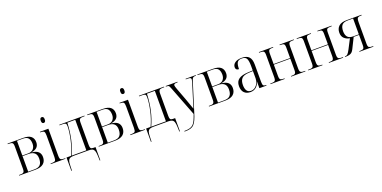

<svg xmlns="http://www.w3.org/2000/svg" viewBox="-13 -1762 6006 3019"><g transform="rotate(-20 2990.0 -252.0)"><path d="M24 0V-10H43Q70 -10 86 -14.5Q102 -19 109 -34Q116 -49 116 -81V-454Q116 -502 100 -514Q84 -526 43 -526H24V-536H283Q374 -536 415 -501Q456 -466 456 -402Q456 -296 331 -278V-276Q407 -269 441.5 -236.5Q476 -204 476 -147Q476 -77 431 -38.5Q386 0 294 0ZM275 -280Q335 -280 364 -314.5Q393 -349 393 -401Q393 -460 367 -493Q341 -526 277 -526H178V-280ZM281 -10Q352 -10 381.5 -44Q411 -78 411 -146Q411 -211 376.5 -240.5Q342 -270 277 -270H178V-10Z M670 -646Q656 -646 646.5 -656.5Q637 -667 637 -695Q637 -722 646.5 -732.5Q656 -743 670 -743Q685 -743 694.5 -732.5Q704 -722 704 -695Q704 -667 694.5 -656.5Q685 -646 670 -646ZM552 0V-10H570Q616 -10 630 -24Q644 -38 644 -86V-449Q644 -497 630.5 -511.5Q617 -526 575 -526H565V-536H707V-87Q707 -55 712.5 -38Q718 -21 734 -15.5Q750 -10 780 -10H798V0Z M820 210V-13H895Q921 -68 941 -127.5Q961 -187 974 -246Q988 -309 996 -367.5Q1004 -426 1004 -472Q1004 -506 991 -516Q978 -526 944 -526H890V-536H1310V-526H1282Q1246 -526 1230.5 -513Q1215 -500 1215 -454V-79Q1215 -40 1225.5 -25.5Q1236 -11 1268 -11H1305V210H1295L1292 125Q1290 75 1280 48Q1270 21 1248 10.5Q1226 0 1189 0H938Q898 0 875.5 10Q853 20 843.5 46Q834 72 833 121L830 210ZM906 -13H1152V-523H1020Q1013 -372 985 -248Q957 -124 906 -13Z M1356 0V-10H1375Q1402 -10 1418 -14.5Q1434 -19 1441 -34Q1448 -49 1448 -81V-454Q1448 -502 1432 -514Q1416 -526 1375 -526H1356V-536H1615Q1706 -536 1747 -501Q1788 -466 1788 -402Q1788 -296 1663 -278V-276Q1739 -269 1773.5 -236.5Q1808 -204 1808 -147Q1808 -77 1763 -38.5Q1718 0 1626 0ZM1607 -280Q1667 -280 1696 -314.5Q1725 -349 1725 -401Q1725 -460 1699 -493Q1673 -526 1609 -526H1510V-280ZM1613 -10Q1684 -10 1713.5 -44Q1743 -78 1743 -146Q1743 -211 1708.5 -240.5Q1674 -270 1609 -270H1510V-10Z M2002 -646Q1988 -646 1978.5 -656.5Q1969 -667 1969 -695Q1969 -722 1978.5 -732.5Q1988 -743 2002 -743Q2017 -743 2026.5 -732.5Q2036 -722 2036 -695Q2036 -667 2026.5 -656.5Q2017 -646 2002 -646ZM1884 0V-10H1902Q1948 -10 1962 -24Q1976 -38 1976 -86V-449Q1976 -497 1962.5 -511.5Q1949 -526 1907 -526H1897V-536H2039V-87Q2039 -55 2044.5 -38Q2050 -21 2066 -15.5Q2082 -10 2112 -10H2130V0Z M2152 210V-13H2227Q2253 -68 2273 -127.5Q2293 -187 2306 -246Q2320 -309 2328 -367.5Q2336 -426 2336 -472Q2336 -506 2323 -516Q2310 -526 2276 -526H2222V-536H2642V-526H2614Q2578 -526 2562.5 -513Q2547 -500 2547 -454V-79Q2547 -40 2557.5 -25.5Q2568 -11 2600 -11H2637V210H2627L2624 125Q2622 75 2612 48Q2602 21 2580 10.5Q2558 0 2521 0H2270Q2230 0 2207.5 10Q2185 20 2175.5 46Q2166 72 2165 121L2162 210ZM2238 -13H2484V-523H2352Q2345 -372 2317 -248Q2289 -124 2238 -13Z M2704 229Q2759 229 2794 219.5Q2829 210 2852.5 188Q2876 166 2894 126.5Q2912 87 2933 27L2741 -471Q2732 -495 2725 -507Q2718 -519 2708 -522.5Q2698 -526 2679 -526H2670V-536H2866V-526H2856Q2825 -526 2813 -519.5Q2801 -513 2801 -498Q2801 -489 2806 -473.5Q2811 -458 2820 -432L2895 -231Q2913 -178 2929.5 -133.5Q2946 -89 2958 -52Q2968 -84 2979.5 -121.5Q2991 -159 3003 -197L3077 -436Q3083 -456 3087 -471.5Q3091 -487 3091 -496Q3091 -511 3080.5 -518.5Q3070 -526 3037 -526H3003V-536H3173V-526H3168Q3145 -526 3132.5 -521Q3120 -516 3112 -501.5Q3104 -487 3095 -456L2950 8Q2929 78 2908.5 123Q2888 168 2863 193.5Q2838 219 2802 229Q2766 239 2711 239H2704Z M3200 0V-10H3219Q3246 -10 3262 -14.5Q3278 -19 3285 -34Q3292 -49 3292 -81V-454Q3292 -502 3276 -514Q3260 -526 3219 -526H3200V-536H3459Q3550 -536 3591 -501Q3632 -466 3632 -402Q3632 -296 3507 -278V-276Q3583 -269 3617.5 -236.5Q3652 -204 3652 -147Q3652 -77 3607 -38.5Q3562 0 3470 0ZM3451 -280Q3511 -280 3540 -314.5Q3569 -349 3569 -401Q3569 -460 3543 -493Q3517 -526 3453 -526H3354V-280ZM3457 -10Q3528 -10 3557.5 -44Q3587 -78 3587 -146Q3587 -211 3552.5 -240.5Q3518 -270 3453 -270H3354V-10Z M3893 10Q3827 10 3789.5 -28Q3752 -66 3752 -139Q3752 -217 3804.5 -254Q3857 -291 3963 -295L4040 -298V-377Q4040 -458 4021 -496Q4002 -534 3941 -534Q3884 -534 3864 -500Q3844 -466 3844 -391Q3790 -391 3790 -440Q3790 -486 3830.5 -515Q3871 -544 3944 -544Q4025 -544 4063.5 -504Q4102 -464 4102 -375V-87Q4102 -40 4113 -25Q4124 -10 4158 -10H4162V0H4043V-107H4041Q4025 -55 3987 -22.5Q3949 10 3893 10ZM3908 -6Q3946 -6 3975.5 -28.5Q4005 -51 4022.5 -87Q4040 -123 4040 -166V-288L3973 -285Q3885 -281 3850.5 -244Q3816 -207 3816 -134Q3816 -73 3838.5 -39.5Q3861 -6 3908 -6Z M4229 0V-10H4247Q4275 -10 4291 -14.5Q4307 -19 4314 -34Q4321 -49 4321 -81V-454Q4321 -503 4305 -514.5Q4289 -526 4250 -526H4229V-536H4467V-526H4454Q4427 -526 4411.5 -521.5Q4396 -517 4389.5 -502Q4383 -487 4383 -455V-280H4659V-454Q4659 -503 4643.5 -514.5Q4628 -526 4588 -526H4575V-536H4813V-526H4794Q4753 -526 4737 -514.5Q4721 -503 4721 -455V-81Q4721 -49 4728 -34Q4735 -19 4751 -14.5Q4767 -10 4795 -10H4813V0H4575V-10H4586Q4614 -10 4630 -14.5Q4646 -19 4652.5 -34Q4659 -49 4659 -81V-270H4383V-81Q4383 -49 4389.5 -34Q4396 -19 4412 -14.5Q4428 -10 4456 -10H4467V0Z M4861 0V-10H4879Q4907 -10 4923 -14.5Q4939 -19 4946 -34Q4953 -49 4953 -81V-454Q4953 -503 4937 -514.5Q4921 -526 4882 -526H4861V-536H5099V-526H5086Q5059 -526 5043.5 -521.5Q5028 -517 5021.5 -502Q5015 -487 5015 -455V-280H5291V-454Q5291 -503 5275.5 -514.5Q5260 -526 5220 -526H5207V-536H5445V-526H5426Q5385 -526 5369 -514.5Q5353 -503 5353 -455V-81Q5353 -49 5360 -34Q5367 -19 5383 -14.5Q5399 -10 5427 -10H5445V0H5207V-10H5218Q5246 -10 5262 -14.5Q5278 -19 5284.5 -34Q5291 -49 5291 -81V-270H5015V-81Q5015 -49 5021.5 -34Q5028 -19 5044 -14.5Q5060 -10 5088 -10H5099V0Z M5477 0V-10H5483Q5509 -10 5526 -28.5Q5543 -47 5568 -94L5649 -251Q5597 -259 5559.5 -292.5Q5522 -326 5522 -388Q5522 -456 5564.5 -496Q5607 -536 5699 -536H5946V-526H5937Q5909 -526 5893 -521Q5877 -516 5870.5 -498.5Q5864 -481 5864 -443V-82Q5864 -33 5880.5 -21.5Q5897 -10 5935 -10H5951V0H5718V-10H5732Q5770 -10 5786 -21.5Q5802 -33 5802 -82V-251H5712L5625 -76Q5611 -47 5593.5 -30.5Q5576 -14 5548.5 -7Q5521 0 5477 0ZM5707 -261H5802V-526H5712Q5643 -526 5614.5 -492Q5586 -458 5586 -390Q5586 -329 5613.5 -295Q5641 -261 5707 -261Z"/></g></svg>

Font: Noto Serif Display SemiCondensed Light
Style: Regular
Weight: 300
Width: 4
Designer: Monotype Design Team
Foundry: Monotype Imaging Inc.
Version: Version 2.009